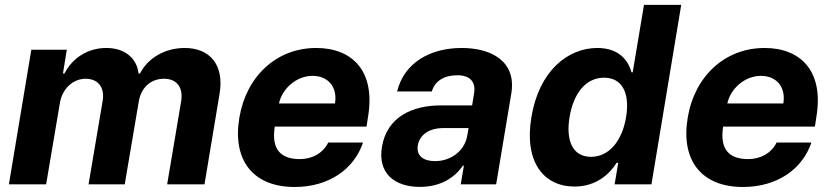

<svg xmlns="http://www.w3.org/2000/svg" viewBox="-20 -747 3370 778"><path d="M16 0H166.9L222.3 -327.4C231.2 -387.8 276.6 -427.9 326.7 -427.9C376.8 -427.9 404.5 -393.8 396.3 -340.2L338.8 0H485.4L541.9 -333.1C550.4 -389.9 589.1 -427.9 644.2 -427.9C692.5 -427.9 723.4 -397.7 714.1 -337L657.3 0H808.6L869.7 -366.8C889.6 -485.1 829.5 -552.6 728.7 -552.6C648.4 -552.6 579.5 -512.1 547.2 -449.2H541.5C534.1 -512.4 484.7 -552.6 410.9 -552.6C336.6 -552.6 274.5 -513.5 241.1 -449.2H235.1L250.7 -545.5H106.9Z M1173.7 10.7C1313.6 10.7 1415.1 -62.5 1451 -169.4H1310C1289.4 -126.8 1245.4 -102.3 1195 -102.3C1117.9 -102.3 1078.8 -141.3 1093.4 -234H1465.2L1471.6 -275.6C1501.8 -460.9 1405.9 -552.6 1261.4 -552.6C1100.9 -552.6 978 -438.6 949.9 -270.2C920.8 -97.3 1005.7 10.7 1173.7 10.7ZM1110.4 -327.8C1123.2 -387.8 1181.1 -439.6 1246.1 -439.6C1311.4 -439.6 1348 -392.8 1337.4 -327.8Z M1681.8 10.3C1762.4 10.3 1820.7 -24.9 1855.5 -75.6H1859.7L1846.9 0H1990.4L2051.8 -367.9C2073.5 -497.9 1971.9 -552.6 1851.2 -552.6C1720.2 -552.6 1617.2 -490.8 1589.1 -376.4H1729.8C1741.8 -418.3 1779.1 -442.1 1833.1 -442.1C1884.2 -442.1 1908 -415.5 1901.3 -371.4L1893.1 -320H1768.1C1650.9 -320 1548.3 -273.8 1527.7 -152.3C1509.9 -44.7 1578.1 10.3 1681.8 10.3ZM1672.9 -157.3C1679.7 -199.9 1718.4 -228.3 1776.6 -228H1878.6L1872.9 -195C1862.6 -137.4 1808.9 -94.1 1742.5 -94.1C1695.3 -94.1 1666.5 -116.1 1672.9 -157.3Z M2308.2 8.9C2396 8.9 2450.3 -41.9 2478.7 -87.4H2485.1L2470.5 0H2619.7L2740.4 -727.3H2589.5L2543.7 -453.8H2539.1C2526.6 -498.2 2491.8 -552.6 2400.6 -552.6C2280.5 -552.6 2164.1 -459.5 2133.2 -272C2103 -89.5 2183.6 8.9 2308.2 8.9ZM2288 -272.7C2303.3 -367.2 2353 -432.2 2427.6 -432.2C2501.1 -432.2 2533 -370 2517 -272.7C2501.1 -175.4 2447.4 -111.5 2375 -111.5C2300.1 -111.5 2272 -177.6 2288 -272.7Z M2990.4 10.7C3130.3 10.7 3231.9 -62.5 3267.8 -169.4H3126.8C3106.2 -126.8 3062.1 -102.3 3011.7 -102.3C2934.7 -102.3 2895.6 -141.3 2910.2 -234H3282L3288.4 -275.6C3318.5 -460.9 3222.7 -552.6 3078.1 -552.6C2917.6 -552.6 2794.7 -438.6 2766.7 -270.2C2737.6 -97.3 2822.4 10.7 2990.4 10.7ZM2927.2 -327.8C2940 -387.8 2997.9 -439.6 3062.9 -439.6C3128.2 -439.6 3164.8 -392.8 3154.1 -327.8Z"/></svg>

Font: Magic Ui Pro
Style: Bold Italic
Weight: 700
Italic angle: -9.39999°
Designer: Stefan Endress, Andreas Faust
Version: Version 1.000;FEAKit 1.0